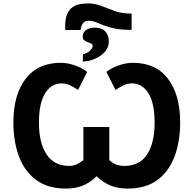

<svg xmlns="http://www.w3.org/2000/svg" viewBox="-20 -1089 1128 1119"><path d="M360 -914V-938Q360 -983 372.5 -1009.5Q385 -1036 405.5 -1049Q426 -1062 450 -1065.5Q474 -1069 496 -1069Q534 -1069 570.5 -1054.5Q607 -1040 648 -1025Q689 -1010 740 -1010H747V-915H739Q685 -915 647.5 -923Q610 -931 584 -941.5Q558 -952 538 -960Q518 -968 498 -968Q476 -968 465 -955.5Q454 -943 449 -914ZM463 -730V-772Q492 -780 506 -795Q520 -810 520 -822Q520 -831 511 -835.5Q502 -840 491 -843.5Q480 -847 471 -854Q462 -861 462 -874Q462 -900 481.5 -914Q501 -928 535 -928Q573 -928 593.5 -906Q614 -884 614 -849Q615 -816 593.5 -790Q572 -764 537.5 -748Q503 -732 463 -730ZM364 10Q259 10 191 -40Q123 -90 90.5 -177.5Q58 -265 58 -375Q58 -537 129.5 -630Q201 -723 334 -723Q373 -723 416 -708Q459 -693 488 -670L435 -565Q418 -576 393 -589.5Q368 -603 339 -603Q279 -603 243 -545.5Q207 -488 207 -374Q207 -256 251.5 -189Q296 -122 384 -122Q407 -122 427.5 -131.5Q448 -141 466 -156V-349H617V-156Q652 -122 705 -122Q794 -122 837.5 -189Q881 -256 881 -374Q881 -488 845 -545.5Q809 -603 749 -603Q720 -603 695 -589.5Q670 -576 653 -565L600 -670Q629 -693 672 -708Q715 -723 754 -723Q888 -723 959 -630Q1030 -537 1030 -375Q1030 -265 997.5 -177.5Q965 -90 897.5 -40Q830 10 724 10Q668 10 624.5 -7.5Q581 -25 543 -62Q506 -25 463 -7.5Q420 10 364 10Z"/></svg>

Font: Noto IKEA Simplified Chinese
Style: Bold
Weight: 700
Designer: Monotype Design Team
Foundry: Monotype Imaging Inc.
Version: Version 1.100